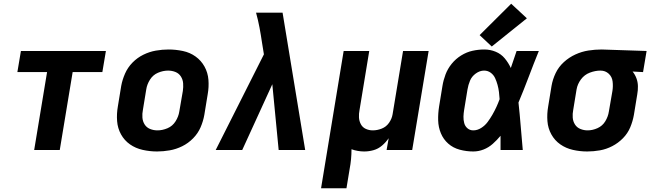

<svg xmlns="http://www.w3.org/2000/svg" viewBox="-20 -803 3496 1028"><path d="M163 0H300L369 -417H528L547 -530H92L73 -417H232Z M821 8Q854 8 888.5 2Q923 -4 955.5 -20Q988 -36 1014 -62.5Q1040 -89 1054 -121.5Q1068 -154 1074 -188L1092 -298Q1099 -337 1096 -375.5Q1093 -414 1075 -446.5Q1057 -479 1027 -500.5Q997 -522 959 -530Q921 -538 882 -538Q849 -538 814.5 -532Q780 -526 747.5 -510Q715 -494 689.5 -468Q664 -442 649.5 -409Q635 -376 629 -343L611 -233Q604 -193 607 -154.5Q610 -116 628 -83.5Q646 -51 676 -30Q706 -9 744 -0.5Q782 8 821 8ZM823 -105Q802 -105 783.5 -112.5Q765 -120 754.5 -136.5Q744 -153 742.5 -173.5Q741 -194 745 -214L763 -324Q767 -351 783 -376.5Q799 -402 826 -413.5Q853 -425 880 -425Q901 -425 919.5 -417.5Q938 -410 948.5 -393.5Q959 -377 960.5 -357Q962 -337 959 -316L940 -206Q936 -179 920 -153.5Q904 -128 877 -116.5Q850 -105 823 -105Z M1135 0H1277L1438 -352L1472 0H1614L1493 -735H1351Q1362 -695 1369.5 -655Q1377 -615 1383 -574L1393 -512Z M1699 205H1835L1852 102Q1857 76 1859.5 49.5Q1862 23 1862 -4Q1878 2 1895.5 5Q1913 8 1930 8Q1955 8 1980 1Q2005 -6 2025.5 -23.5Q2046 -41 2061 -63L2050 0H2187L2275 -530H2138L2082 -191Q2078 -167 2063 -145.5Q2048 -124 2024 -114.5Q2000 -105 1976 -105Q1956 -105 1938.5 -113Q1921 -121 1912 -138Q1903 -155 1902 -174.5Q1901 -194 1905 -214L1957 -530H1820Z M2514 8Q2542 8 2569 -2.5Q2596 -13 2618.5 -33Q2641 -53 2660 -76Q2660 -38 2660 0H2779Q2773 -64 2768 -127.5Q2763 -191 2756 -254Q2785 -323 2811 -392Q2837 -461 2865 -530H2746Q2730 -484 2715 -439Q2702 -467 2682.5 -490.5Q2663 -514 2634 -526Q2605 -538 2573 -538Q2541 -538 2509.5 -531Q2478 -524 2449 -506Q2420 -488 2398.5 -461.5Q2377 -435 2365.5 -404.5Q2354 -374 2349 -343L2331 -233Q2325 -195 2326 -158.5Q2327 -122 2340.5 -89.5Q2354 -57 2380 -34Q2406 -11 2441.5 -1.5Q2477 8 2514 8ZM2514 -105Q2496 -105 2483 -116Q2470 -127 2465.5 -144Q2461 -161 2461.5 -178.5Q2462 -196 2465 -214L2483 -324Q2487 -348 2496.5 -371Q2506 -394 2527.5 -409.5Q2549 -425 2572 -425Q2592 -425 2607.5 -413.5Q2623 -402 2631 -384.5Q2639 -367 2644 -348.5Q2649 -330 2651.5 -310.5Q2654 -291 2655 -272Q2647 -250 2637.5 -229.5Q2628 -209 2616.5 -189Q2605 -169 2591 -150Q2577 -131 2556.5 -118Q2536 -105 2514 -105ZM2613 -554 2801 -705 2717 -783 2548 -615Z M3124 8Q3158 8 3192 2Q3226 -4 3258 -20.5Q3290 -37 3315.5 -63Q3341 -89 3354.5 -121.5Q3368 -154 3374 -188L3392 -298Q3396 -320 3395.5 -342Q3395 -364 3387.5 -384Q3380 -404 3367 -420L3423 -417L3442 -530L3202 -538H3201Q3166 -538 3130.5 -532.5Q3095 -527 3061 -511.5Q3027 -496 2999 -470.5Q2971 -445 2955 -411.5Q2939 -378 2933 -343L2915 -233Q2908 -193 2911 -154.5Q2914 -116 2932 -83.5Q2950 -51 2980 -30Q3010 -9 3047.5 -0.5Q3085 8 3124 8ZM3126 -105Q3106 -105 3087.5 -112.5Q3069 -120 3058.5 -136.5Q3048 -153 3046.5 -173.5Q3045 -194 3049 -214L3067 -324Q3072 -353 3090.5 -378Q3109 -403 3138 -414Q3167 -425 3195 -425Q3221 -425 3239 -408.5Q3257 -392 3260 -366.5Q3263 -341 3259 -316L3240 -206Q3236 -179 3221 -154Q3206 -129 3179.5 -117Q3153 -105 3126 -105Z"/></svg>

Font: Iosevka Sparkle XBdObl
Style: Regular
Weight: 800
Italic angle: -9°
Designer: Belleve Invis
Foundry: Belleve Invis
Version: Version 4.5.0; ttfautohint (v1.8.3)